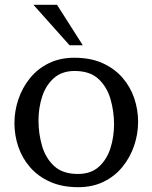

<svg xmlns="http://www.w3.org/2000/svg" viewBox="-20 -770 633 798"><path d="M119 -750H217L324 -582H269ZM289 -530Q357 -530 406.5 -507.5Q456 -485 489 -447Q522 -409 538 -361.5Q554 -314 554 -264Q554 -213 537.5 -164.5Q521 -116 489.5 -77Q458 -38 411.5 -15Q365 8 305 8Q238 8 188 -14.5Q138 -37 105 -75Q72 -113 56 -160.5Q40 -208 40 -258Q40 -309 56.5 -357.5Q73 -406 104.5 -445Q136 -484 182.5 -507Q229 -530 289 -530ZM304 -47Q358 -47 391 -77Q424 -107 439 -154Q454 -201 454 -253Q454 -308 439 -359Q424 -410 388.5 -442.5Q353 -475 290 -475Q237 -475 203.5 -445Q170 -415 155 -368Q140 -321 140 -269Q140 -214 155 -163Q170 -112 205.5 -79.5Q241 -47 304 -47Z"/></svg>

Font: Brawler
Style: Regular
Weight: 400
Designer: Oleg Frolov, Haley Fiege
Foundry: Oleg Frolov, Haley Fiege
Version: Version 1.101; ttfautohint (v1.8.3)